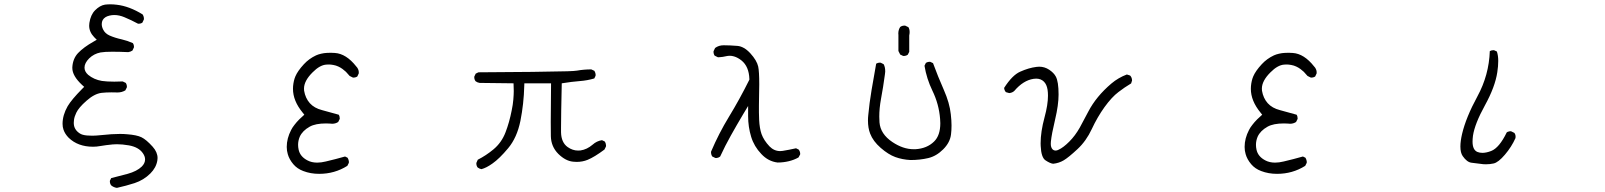

<svg xmlns="http://www.w3.org/2000/svg" viewBox="-20 -763 7540 902"><path d="M556.6 -380.4Q535.2 -379.4 517.1 -379.4Q481.4 -379.4 458.5 -382.8Q420.9 -389.2 394 -411.6Q377 -426.8 377 -445.3Q377 -466.8 398.9 -488.8Q420.9 -510.3 452.1 -516.6Q472.2 -520 507.1 -520Q542 -520 582.5 -518.1Q592.8 -519.5 602.1 -525.4L608.9 -539.6Q609.4 -541 609.4 -542Q609.4 -553.2 604 -560.5Q579.1 -571.8 551.8 -578.1Q520 -585 494.6 -596.2Q473.1 -606 464.4 -624.5Q458 -637.2 458 -649.9Q458 -671.4 476.1 -682.6Q483.4 -687 494.4 -689.7Q505.4 -692.4 517.1 -692.4Q540 -692.4 564.5 -682.1Q597.2 -668.5 627.9 -651.9Q628.9 -651.4 632.1 -651.4Q635.3 -651.4 639.9 -652.6Q644.5 -653.8 648.9 -656.7L655.8 -671.4Q656.2 -672.9 656.2 -673.8Q656.2 -686 649.9 -695.3Q587.4 -733.9 528.8 -740.7Q512.7 -742.7 498.8 -742.7Q484.9 -742.7 473.1 -741.2Q449.2 -737.3 426.8 -714.8Q405.8 -693.8 399.9 -655.3Q398.9 -648.9 398.9 -642.6Q398.9 -612.8 422.4 -588.4L434.6 -576.2L419.4 -567.4Q372.6 -541 346.7 -513.7Q322.3 -487.8 319.8 -447.3Q319.8 -445.3 319.8 -443.4Q319.8 -406.7 365.2 -364.3L375.5 -355L365.7 -345.2Q316.4 -295.4 297.9 -264.2Q273.9 -222.2 273.9 -181.2Q273.9 -166 278.3 -153.8Q285.2 -133.3 302.7 -115.7Q346.2 -73.7 417 -73.7Q434.1 -73.7 449.7 -76.7Q477.5 -81.5 509.3 -84.5Q519 -85.4 529.3 -85.4Q554.7 -85.4 585.4 -80.1Q631.8 -71.8 651.4 -43Q661.6 -28.3 661.6 -14.2Q661.6 3.9 646 19.5Q623.5 41.5 579.6 53.7Q540.5 64.5 502.4 73.7L496.6 85.4Q496.1 86.9 496.1 87.9Q496.1 100.1 502.4 107.9Q514.2 117.7 529.3 119.6Q572.8 109.9 612.3 97.2Q655.3 83 686.5 51.8Q713.9 24.4 719.2 -9.3Q720.2 -14.6 720.2 -20.5Q720.2 -47.9 697.3 -73.7Q667 -107.4 644.5 -118.2Q622.6 -128.9 577.1 -132.3Q561.5 -133.8 543.5 -133.8Q506.3 -133.8 457.5 -128.4Q429.7 -125.5 413.8 -125.5Q397.9 -125.5 389.2 -126.5Q365.7 -128.4 354 -136.7Q328.1 -153.8 326.7 -182.1Q326.7 -184.1 326.7 -188.2Q326.7 -192.4 327.6 -199.7Q329.6 -215.3 338.4 -233.4Q349.6 -257.3 385.7 -289.1Q422.9 -322.3 456.5 -326.7Q477.5 -329.1 504.4 -329.1Q517.6 -329.1 532.7 -328.6Q552.2 -328.6 568.8 -338.4L575.7 -352.1Q576.2 -353.5 576.2 -354.5Q576.2 -365.7 570.8 -373.5Z M1665.5 -418.5Q1665.5 -419.4 1665.5 -421.6Q1665.5 -423.8 1665.3 -427Q1665 -430.2 1664.1 -433.3Q1663.1 -436.5 1661.6 -439.5Q1658.7 -445.8 1653.3 -451.2Q1606.4 -510.7 1553.2 -514.2Q1542.5 -515.1 1533.9 -515.1Q1525.4 -515.1 1513.7 -514.4Q1502 -513.7 1488.8 -510.7Q1475.6 -507.8 1464.8 -502.9Q1431.6 -487.3 1407.7 -461.4Q1378.4 -429.7 1367.7 -404.3Q1359.4 -384.8 1356.9 -358.4Q1356.4 -352.1 1356.4 -345.7Q1356.4 -289.1 1401.9 -233.9L1409.7 -224.1Q1393.1 -209 1386.2 -202.4Q1379.4 -195.8 1373.8 -189.2Q1368.2 -182.6 1363.3 -176.3Q1353.5 -164.1 1347.7 -152.3Q1327.1 -112.8 1327.1 -72.8Q1327.1 -54.7 1332 -38.6Q1338.9 -14.2 1357.9 8.3Q1376 29.8 1404.8 40.5Q1439 53.7 1479.5 53.7Q1552.2 53.7 1611.8 16.1L1618.7 2.4Q1619.1 1 1619.1 -0.7Q1619.1 -2.4 1618.9 -5.1Q1618.7 -7.8 1617.7 -10.7Q1616.2 -16.6 1612.8 -22L1601.1 -27.8Q1556.6 -15.1 1510.7 -4.4Q1488.8 1 1470.2 1Q1444.3 1 1424.8 -9.3Q1389.6 -27.3 1382.8 -60.5Q1380.4 -71.8 1380.4 -82.5Q1380.4 -102.1 1388.2 -120.6Q1400.9 -148.9 1435.1 -168Q1462.4 -183.1 1511.7 -183.1Q1523.9 -183.1 1531 -182.4Q1538.1 -181.6 1540.5 -181.6Q1556.2 -181.6 1568.8 -189.9L1575.7 -203.6Q1576.2 -205.1 1576.2 -206.1Q1576.2 -216.8 1571.3 -224.1Q1527.3 -236.8 1493.2 -245.6Q1456.5 -254.9 1435.5 -278.3Q1414.6 -301.8 1408.7 -336.9Q1408.2 -341.8 1408.2 -346.7Q1408.2 -383.3 1448.7 -423.3Q1482.4 -457.5 1513.2 -459.5Q1518.1 -460 1525.9 -460Q1533.7 -460 1546.1 -457.8Q1558.6 -455.6 1569.6 -450.4Q1580.6 -445.3 1589.4 -438.7Q1598.1 -432.1 1605 -425.8Q1614.7 -415.5 1622.6 -406.2L1637.2 -398.9Q1638.7 -398.4 1639.6 -398.4Q1650.9 -398.4 1658.7 -403.8Z M2443.4 -371.6H2568.8Q2567.4 -237.8 2567.4 -189.7Q2567.4 -141.6 2567.9 -123.5Q2568.8 -74.2 2603 -40Q2636.7 -6.8 2672.4 -3.4Q2680.7 -2.4 2689 -2.4Q2716.8 -2.4 2740.7 -12.2Q2772 -24.9 2819.8 -60.5L2826.7 -74.7Q2827.1 -76.2 2827.1 -79.6Q2827.1 -83 2825.7 -88.1Q2824.2 -93.3 2821.3 -98.1L2808.1 -104.5Q2783.2 -100.6 2764.2 -83.5Q2737.3 -60.5 2707 -56.2Q2701.2 -55.7 2695.3 -55.7Q2669.9 -55.7 2646.5 -72.3Q2616.7 -93.8 2615.7 -141.6Q2615.7 -150.4 2615.7 -164.1Q2615.7 -219.2 2619.1 -371.6Q2667.5 -379.4 2703.6 -382.1Q2739.7 -384.8 2772 -394.5L2777.8 -406.7Q2778.3 -408.2 2778.3 -411.6Q2778.3 -415 2776.9 -420.2Q2775.4 -425.3 2772.5 -430.2L2757.8 -437Q2723.1 -437 2690.4 -431.2Q2678.7 -429.2 2645.5 -428.2Q2522.9 -424.8 2227.5 -423.3L2214.8 -417L2208.5 -403.8Q2208 -402.3 2208 -401.4Q2208 -389.2 2214.4 -381.3Q2222.7 -375 2233.4 -373.5L2392.6 -371.6Q2393.6 -349.6 2393.6 -334.7Q2393.6 -319.8 2391.6 -295.4Q2389.6 -271 2383.8 -243.7Q2373 -188.5 2355 -141.6Q2336.4 -92.8 2297.9 -61Q2263.2 -32.2 2224.6 -12.7L2218.3 1.5Q2217.8 2.9 2217.8 3.9Q2217.8 16.1 2224.1 23.9Q2231.9 29.8 2241.7 31.7Q2264.6 25.9 2293.9 4.9Q2326.2 -17.6 2367.4 -66.9Q2408.7 -116.2 2424.8 -194.8Q2440.9 -275.9 2442.9 -358.9Z M3494.6 -217.8Q3494.6 -167 3508.8 -120.6Q3522.5 -75.2 3556.6 -39.6Q3588.9 -4.9 3632.8 0.5Q3660.2 0.5 3685.5 -5.6Q3710.9 -11.7 3731.4 -23.4L3738.8 -37.1Q3739.3 -38.1 3739.3 -39.1Q3739.3 -50.8 3732.4 -60.1L3719.7 -66.4Q3687 -59.1 3657.2 -54.2Q3651.4 -53.2 3645.5 -53.2Q3616.7 -53.2 3595.2 -75.2Q3568.4 -103.5 3557.6 -133.3Q3548.3 -160.6 3546.4 -199.7Q3545.4 -218.8 3545.4 -234.9Q3545.4 -251 3545.4 -267.1Q3545.4 -283.2 3546.1 -316.7Q3546.9 -350.1 3546.9 -367.2Q3546.9 -426.8 3542 -450.2Q3535.6 -479 3504.9 -512.7Q3475.1 -544.9 3444.3 -547.4Q3408.7 -550.3 3379.9 -550.3Q3356.4 -550.3 3339.4 -537.6L3332.5 -522.9Q3332 -521.5 3332 -520.5Q3332 -509.3 3337.4 -501.5L3352.5 -494.1Q3354 -494.1 3356.4 -494.1Q3358.9 -494.1 3363.3 -494.6Q3374.5 -495.1 3391.6 -499Q3399.9 -501 3408.9 -501Q3418 -501 3428.2 -498Q3446.3 -492.7 3463.4 -479Q3498.5 -450.7 3500.5 -392.1V-388.7Q3454.1 -295.4 3404.8 -214.8Q3356.9 -136.2 3320.8 -51.3Q3320.3 -49.8 3320.3 -48.8Q3320.3 -36.6 3326.2 -27.8L3340.3 -21Q3341.3 -20.5 3344.7 -20.5Q3348.1 -20.5 3353.3 -22.2Q3358.4 -23.9 3363.3 -27.8Q3386.2 -77.6 3413.6 -126.5Q3440.9 -175.3 3470.2 -224.6L3494.6 -265.1Z M4222.2 -500.5Q4223.6 -500 4225.8 -500Q4228 -500 4231.4 -500.5Q4238.3 -501.5 4244.6 -505.9L4251.5 -519.5V-596.2Q4253.4 -605.5 4253.4 -612.3Q4253.4 -626 4247.6 -635.3L4232.4 -642.6Q4230.5 -642.6 4228.5 -642.6Q4217.3 -642.6 4209 -636.2Q4200.2 -623 4200.2 -605.5Q4200.2 -602.5 4200.7 -599.1V-523.4L4209 -506.8ZM4057.6 -197.3Q4057.6 -161.6 4067.9 -135.3Q4081.5 -99.6 4117.4 -68.4Q4153.3 -37.1 4186.3 -25.1Q4219.2 -13.2 4257.3 -11.2Q4302.2 -11.2 4340.6 -20.3Q4378.9 -29.3 4411.1 -61.5Q4443.4 -93.8 4447.8 -131.8Q4450.2 -150.4 4450.2 -173.6Q4450.2 -196.8 4446.8 -226.1Q4441.4 -278.8 4413.8 -341.3Q4386.2 -403.8 4363.3 -466.3L4351.1 -472.2Q4349.6 -472.7 4348.6 -472.7Q4337.4 -472.7 4329.6 -467.3L4323.2 -454.1Q4333 -393.6 4360.4 -336.9Q4391.1 -273.9 4396.5 -204.6Q4397.5 -193.8 4397.5 -184.1Q4397.5 -126.5 4368.2 -98.1Q4335 -65.4 4280.8 -62Q4276.4 -62 4272 -62Q4222.7 -62 4172.4 -95.7Q4116.2 -133.3 4111.8 -188Q4110.8 -201.2 4110.8 -215.3Q4110.8 -253.9 4118.7 -297.4Q4129.4 -354.5 4137.2 -413.1Q4138.7 -422.9 4138.7 -426.8Q4138.7 -439 4136.7 -447Q4134.8 -455.1 4131.3 -461.4L4117.7 -468.3Q4116.2 -468.8 4113.3 -468.8Q4104.5 -468.8 4096.2 -463.9Q4085 -402.3 4074.5 -339.6Q4064 -276.9 4059.1 -222.7Q4057.6 -209.5 4057.6 -197.3Z M4847.7 -393.6Q4870.1 -393.6 4884.3 -379.4Q4897.5 -366.2 4901.4 -341.3Q4903.3 -328.6 4903.3 -313.5Q4903.3 -271 4887.2 -211.9Q4868.7 -144 4868.7 -89.4Q4868.7 -83.5 4869.1 -77.1Q4871.6 -22.9 4891.6 -9.8Q4913.6 4.9 4927.7 6.3Q4955.1 3.4 4977.5 -10Q5000 -23.4 5042 -62.5Q5083 -100.6 5109.1 -156.7Q5135.3 -212.9 5168.9 -259.8Q5203.1 -307.1 5234.4 -330.6Q5262.2 -352.1 5293.9 -371.1L5298.3 -384.8Q5297.9 -399.4 5289.1 -408.2L5273.9 -413.1Q5233.4 -397.9 5201.2 -370.6Q5129.9 -310.1 5092.8 -238.8Q5073.2 -200.7 5052.7 -163.6Q5031.2 -125.5 5003.4 -97.7Q4975.6 -69.8 4953.1 -59.6Q4945.8 -55.7 4939.5 -55.7Q4930.7 -55.7 4924.8 -61.5Q4916.5 -70.3 4916.5 -87.4Q4916.5 -92.3 4917 -97.7Q4920.4 -132.8 4936.8 -201.4Q4953.1 -270 4953.1 -318.8Q4953.1 -379.9 4939.9 -403.8Q4930.7 -420.9 4909.2 -435.3Q4887.7 -449.7 4861.8 -449.7Q4856 -449.7 4849.1 -448.7Q4813 -444.3 4772.9 -426.3Q4735.8 -410.2 4697.3 -350.1Q4698.2 -338.4 4705.6 -330.1L4721.2 -325.7Q4735.8 -327.1 4745.1 -335.9Q4787.1 -385.3 4835.4 -392.6Q4841.8 -393.6 4847.7 -393.6Z M6165.5 -418.5Q6165.5 -419.4 6165.5 -421.6Q6165.5 -423.8 6165.3 -427Q6165 -430.2 6164.1 -433.3Q6163.1 -436.5 6161.6 -439.5Q6158.7 -445.8 6153.3 -451.2Q6106.4 -510.7 6053.2 -514.2Q6042.5 -515.1 6033.9 -515.1Q6025.4 -515.1 6013.7 -514.4Q6002 -513.7 5988.8 -510.7Q5975.6 -507.8 5964.8 -502.9Q5931.6 -487.3 5907.7 -461.4Q5878.4 -429.7 5867.7 -404.3Q5859.4 -384.8 5856.9 -358.4Q5856.4 -352.1 5856.4 -345.7Q5856.4 -289.1 5901.9 -233.9L5909.7 -224.1Q5893.1 -209 5886.2 -202.4Q5879.4 -195.8 5873.8 -189.2Q5868.2 -182.6 5863.3 -176.3Q5853.5 -164.1 5847.7 -152.3Q5827.1 -112.8 5827.1 -72.8Q5827.1 -54.7 5832 -38.6Q5838.9 -14.2 5857.9 8.3Q5876 29.8 5904.8 40.5Q5939 53.7 5979.5 53.7Q6052.2 53.7 6111.8 16.1L6118.7 2.4Q6119.1 1 6119.1 -0.7Q6119.1 -2.4 6118.9 -5.1Q6118.7 -7.8 6117.7 -10.7Q6116.2 -16.6 6112.8 -22L6101.1 -27.8Q6056.6 -15.1 6010.7 -4.4Q5988.8 1 5970.2 1Q5944.3 1 5924.8 -9.3Q5889.6 -27.3 5882.8 -60.5Q5880.4 -71.8 5880.4 -82.5Q5880.4 -102.1 5888.2 -120.6Q5900.9 -148.9 5935.1 -168Q5962.4 -183.1 6011.7 -183.1Q6023.9 -183.1 6031 -182.4Q6038.1 -181.6 6040.5 -181.6Q6056.2 -181.6 6068.8 -189.9L6075.7 -203.6Q6076.2 -205.1 6076.2 -206.1Q6076.2 -216.8 6071.3 -224.1Q6027.3 -236.8 5993.2 -245.6Q5956.5 -254.9 5935.5 -278.3Q5914.6 -301.8 5908.7 -336.9Q5908.2 -341.8 5908.2 -346.7Q5908.2 -383.3 5948.7 -423.3Q5982.4 -457.5 6013.2 -459.5Q6018.1 -460 6025.9 -460Q6033.7 -460 6046.1 -457.8Q6058.6 -455.6 6069.6 -450.4Q6080.6 -445.3 6089.4 -438.7Q6098.1 -432.1 6105 -425.8Q6114.7 -415.5 6122.6 -406.2L6137.2 -398.9Q6138.7 -398.4 6139.6 -398.4Q6150.9 -398.4 6158.7 -403.8Z M6840.8 -74.7Q6840.8 -45.4 6851.6 -29.8Q6871.6 -1 6893.1 1.5Q6920.4 4.4 6947.8 8.3Q6954.1 8.8 6960.4 8.8Q6980.5 8.8 6997.1 4.9Q7019 0 7050 -36.4Q7081.1 -72.8 7099.6 -114.3Q7100.1 -117.7 7100.1 -121.1Q7100.1 -131.3 7094.2 -138.7L7079.6 -146Q7078.1 -146.5 7076.4 -146.5Q7074.7 -146.5 7072.3 -146.2Q7069.8 -146 7067.4 -145Q7062.5 -144 7058.6 -141.1Q7023.4 -68.4 6985.4 -53.7Q6962.4 -44.9 6944.3 -44.9Q6931.2 -44.9 6920.4 -49.3Q6897.9 -59.1 6897.9 -97.7Q6897.9 -109.9 6899.9 -125.5Q6908.2 -181.2 6956.1 -268.1Q7003.9 -355 7014.2 -423.8Q7018.6 -452.1 7018.6 -477.1Q7018.6 -502 7012.2 -521L6999.5 -526.9Q6998 -527.3 6996.6 -527.3Q6986.8 -527.3 6979 -522.9Q6975.1 -410.2 6920.9 -310.5Q6866.7 -210.9 6848.6 -133.3Q6840.8 -99.6 6840.8 -74.7Z"/></svg>

Font: NaikaiFont
Style: ExtraLight
Weight: 200
Version: Version 1.89